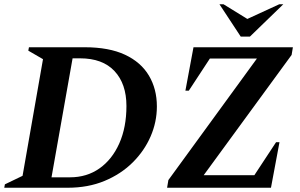

<svg xmlns="http://www.w3.org/2000/svg" viewBox="-34 -882 1408 902"><path d="M-14 0 -11 -16 72 -56 168 -604 99 -644 102 -660H364Q478 -660 553 -625Q628 -590 665.5 -527Q703 -464 703 -382Q703 -309 673.5 -241Q644 -173 589 -118.5Q534 -64 457 -32Q380 0 284 0ZM342 -608H307L208 -49H295Q374 -49 433.5 -91Q493 -133 526.5 -208.5Q560 -284 560 -384Q560 -488 504 -548Q448 -608 342 -608ZM751 0 757 -36 1173 -607H952L853 -456H837L875 -660H1342L1336 -624L923 -59H1161L1263 -214H1279L1239 0ZM1097 -710 997 -862H1016L1128 -793L1278 -862H1297L1140 -710Z"/></svg>

Font: Spectral
Style: Bold Italic
Weight: 700
Italic angle: -10°
Designer: Jean-Baptiste Levee
Foundry: Production Type
Version: Version 2.001